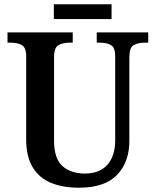

<svg xmlns="http://www.w3.org/2000/svg" viewBox="-20 -865 725 895"><path d="M348 10Q273 10 218 -12.5Q163 -35 132.5 -85Q102 -135 102 -217V-602Q102 -644 81.5 -655Q61 -666 32 -666H15V-714H319V-666H302Q273 -666 252.5 -654.5Q232 -643 232 -598V-210Q232 -125 271.5 -90.5Q311 -56 376 -56Q444 -56 480.5 -97Q517 -138 517 -211V-602Q517 -644 497 -655Q477 -666 448 -666H431V-714H671V-666H653Q623 -666 603 -654.5Q583 -643 583 -598V-209Q583 -109 525.5 -49.5Q468 10 348 10ZM231 -776V-845H500V-776Z"/></svg>

Font: Noto Serif Ethiopic SemiCondensed SemiBold
Style: Regular
Weight: 600
Width: 4
Designer: Monotype Design Team
Foundry: Monotype Imaging Inc.
Version: Version 2.102; ttfautohint (v1.8.4.7-5d5b)